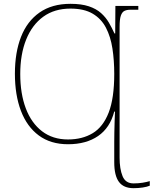

<svg xmlns="http://www.w3.org/2000/svg" viewBox="-20 -745 804 1005"><path d="M679 240Q627 240 602.5 207Q578 174 578 104V0Q578 -21 578.5 -50.5Q579 -80 580 -110.5Q581 -141 582 -161H578Q556 -76 493.5 -33Q431 10 336 10Q245 10 183 -36Q121 -82 89.5 -165Q58 -248 58 -359Q58 -470 90 -552Q122 -634 187 -679.5Q252 -725 349 -725Q406 -725 445 -712Q484 -699 509 -676.5Q534 -654 550 -626.5Q566 -599 579 -570H583L584 -714H704V-694H661Q644 -694 631.5 -688Q619 -682 612.5 -663Q606 -644 606 -605V80Q606 139 621.5 177Q637 215 679 215Q704 215 726 211.5Q748 208 764 203V227Q750 233 727 236.5Q704 240 679 240ZM336 -15Q411 -15 465.5 -48Q520 -81 549 -156Q578 -231 578 -358Q578 -429 568.5 -491Q559 -553 534.5 -600Q510 -647 465 -673.5Q420 -700 349 -700Q265 -700 206.5 -657.5Q148 -615 117 -538Q86 -461 86 -358Q86 -255 115 -178Q144 -101 200 -58Q256 -15 336 -15Z"/></svg>

Font: Noto Serif Thin
Style: Regular
Weight: 100
Designer: Monotype Design Team
Foundry: Monotype Imaging Inc.
Version: Version 2.015